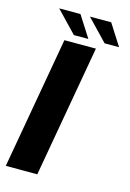

<svg xmlns="http://www.w3.org/2000/svg" viewBox="-118 -776 566 833"><g transform="rotate(15 165.0 -360.0)"><path d="M-5.5 0H136L240.5 -592.5H99ZM271 -624.5H336L275 -720H179.5ZM133 -624.5H198L137 -720H41.5Z"/></g></svg>

Font: Anybody Thin SemiBold
Style: Italic
Weight: 600
Italic angle: -10°
Version: Version 1.113;gftools[0.9.25]